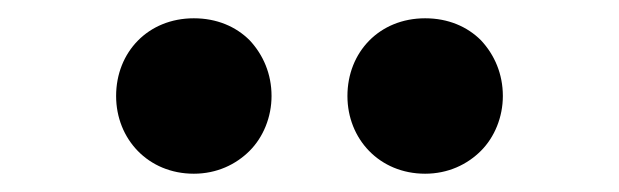

<svg xmlns="http://www.w3.org/2000/svg" viewBox="-20 -838 677 210"><path d="M253 -794C238 -809 217 -818 192 -818C142 -818 107 -781 107 -733C107 -686 142 -648 192 -648C217 -648 238 -658 253 -673C268 -688 277 -710 277 -733C277 -757 268 -778 253 -794ZM506 -794C491 -809 470 -818 445 -818C395 -818 360 -781 360 -733C360 -686 395 -648 445 -648C470 -648 491 -658 506 -673C521 -688 530 -710 530 -733C530 -757 521 -778 506 -794Z"/></svg>

Font: GenSenRounded2 TW H
Style: Regular
Weight: 900
Version: Version 2.100;PS 2.1;hotconv 16.6.51;makeotf.lib2.5.65220 DE